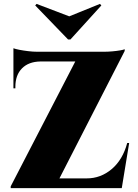

<svg xmlns="http://www.w3.org/2000/svg" viewBox="-20 -967 708 987"><path d="M621 -714Q621 -714 621 -709.5Q621 -705 621 -705L260 0H35V-9L367 -651H49V-701H515Q535 -701 557.5 -703Q580 -705 597.5 -708Q615 -711 621 -714ZM598 -50 592 0H109V-50ZM644 -232 606 0H390L407 -37L426 -50Q498 -50 554.5 -98Q611 -146 634 -232ZM188 -651Q127 -650 93 -615.5Q59 -581 59 -521V-513H49V-654H188ZM49 -719Q59 -715 79.5 -711Q100 -707 125 -704Q150 -701 171 -701L49 -690ZM501 -939 494 -947 336 -883 168 -947 161 -939 330 -764H342Z"/></svg>

Font: Cinzel Black
Style: Regular
Weight: 900
Designer: Natanael Gama
Version: Version 2.000